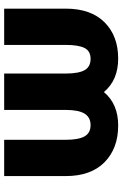

<svg xmlns="http://www.w3.org/2000/svg" viewBox="144 -712 579 907"><g transform="rotate(-90 433.5 -258.5)"><path d="M294.4 10.3Q186 10.3 120.6 -54.2Q55.2 -118.7 55.2 -237.8V-528.3H226.6V-237.8Q226.6 -177.2 242.7 -148.7Q258.8 -120.1 295.9 -120.1Q332.5 -120.1 350.1 -148.4Q367.7 -176.8 367.7 -237.8V-528.3H539.6V-237.8Q539.6 -176.3 555.7 -148.2Q571.8 -120.1 608.9 -120.1Q645.5 -120.1 660.2 -148.4Q674.8 -176.8 674.8 -237.8V-528.3H846.2V-237.8Q846.2 -118.7 781.7 -54.2Q717.3 10.3 610.4 10.3Q560.5 10.3 521 -6.1Q481.4 -22.5 452.1 -57.1Q422.9 -22.5 383.3 -6.1Q343.8 10.3 294.4 10.3Z"/></g></svg>

Font: Roboto Slab Black
Style: Regular
Weight: 900
Designer: Google
Version: Version 2.000; ttfautohint (v1.8.1.43-b0c9)